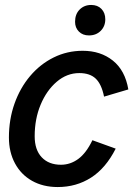

<svg xmlns="http://www.w3.org/2000/svg" viewBox="-20 -745 562 775"><path d="M213 10Q154 10 109.5 -15Q65 -40 40.5 -85.5Q16 -131 16 -190Q16 -263 38.5 -326.5Q61 -390 101.5 -438Q142 -486 196.5 -513Q251 -540 314 -540Q386 -540 435.5 -500.5Q485 -461 498 -384L400 -355Q390 -405 366.5 -427.5Q343 -450 300 -450Q250 -450 209 -415Q168 -380 144 -322.5Q120 -265 120 -195Q120 -140 148.5 -110Q177 -80 226 -80Q264 -80 296 -103.5Q328 -127 353 -179L447 -145Q407 -66 347.5 -28Q288 10 213 10ZM339 -602Q314 -602 298.5 -617.5Q283 -633 283 -657Q283 -688 301.5 -706.5Q320 -725 348 -725Q374 -725 389.5 -709Q405 -693 405 -667Q405 -639 386.5 -620.5Q368 -602 339 -602Z"/></svg>

Font: Radio Canada Big
Style: Italic
Weight: 400
Italic angle: -12°
Designer: Étienne Aubert Bonn
Foundry: Coppers and Brasses
Version: Version 1.001